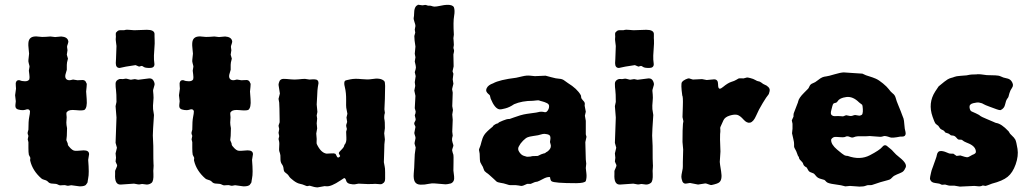

<svg xmlns="http://www.w3.org/2000/svg" viewBox="-20 -793 4443 825"><path d="M267.1 -514.6V-493.2Q267.1 -491.2 262.7 -478Q258.3 -464.8 262.2 -457Q269 -443.4 293.9 -451.2L313 -448.2L335 -449.2Q347.2 -449.2 351.1 -436Q354 -435.1 352.1 -419.4Q350.1 -403.8 350.1 -399.9Q350.1 -396 352.5 -367.2Q355.5 -330.1 342.8 -320.8Q334 -316.9 305.2 -319.8Q276.4 -322.8 269 -313Q264.2 -311 265.6 -299.3Q267.1 -288.1 266.1 -282.2Q265.1 -276.4 265.1 -266.6Q265.1 -256.8 268.1 -242.2Q268.1 -227.1 267.1 -209L265.1 -190.9L271 -176.8Q271 -168.9 275.9 -164.1Q291 -145 303.2 -145H312L339.8 -147Q362.8 -147 362.8 -130.4L358.9 -106Q363.8 -46.9 358.9 -26.9L356.9 -15.1Q356.9 -8.8 354.5 -6.3Q352.1 -3.9 350.6 -1Q346.2 7.8 322.3 7.8L286.1 2.9L274.9 4.9Q272 5.9 266.6 4.4Q261.7 2.9 258.8 2.4Q255.9 2 247.1 2.9Q238.3 3.9 235.4 2.9Q232.4 2 229.5 0.5Q222.7 -3.9 208 -3.9Q193.4 -3.9 187.5 -10.7Q181.6 -17.6 171.4 -20Q161.1 -22.9 158.2 -25.9Q120.1 -59.1 109.9 -102.1Q108.9 -105 109.9 -109.4Q110.8 -113.8 109.9 -116.2L104 -127.9Q102.1 -137.7 102.1 -157.2V-182.1L99.1 -194.3L102.1 -209Q97.7 -217.8 99.1 -225.1L102.1 -235.8Q102.1 -273.4 105.5 -289.6Q108.9 -305.7 108.9 -314.9Q105.5 -328.1 86.9 -320.8Q81.1 -318.8 68.4 -320.3Q55.7 -321.8 50.3 -326.7Q44.9 -331.5 46.4 -344.2Q47.9 -356.9 47.9 -357.9L44.9 -383.8L48.8 -412.1L47.9 -425.3Q46.9 -439 48.8 -439Q50.8 -450.2 64.9 -448.2Q73.7 -443.8 87.4 -443.8Q101.1 -443.8 106 -452.1Q107.9 -460 106 -473.1Q104 -486.8 104 -489.3L106.9 -506.8Q106.9 -509.8 104 -519.5Q101.1 -529.3 102.1 -535.2L105 -562.5Q105 -566.9 103.5 -577.6Q100.6 -599.6 102.5 -612.8Q106 -634.3 128.9 -636.2Q133.8 -637.2 144.5 -635.7Q161.1 -633.3 177.7 -634.8L196.8 -636.2L216.8 -633.8L243.2 -636.2Q269 -634.3 272.9 -618.2Q274.9 -613.3 271.5 -604.5Q268.1 -595.7 268.1 -591.8L270 -577.1L267.1 -558.1L272 -541L268.1 -524.9Q267.1 -520 267.1 -514.6Z M637.7 -324.2 641.6 -298.8Q636.7 -228 636.7 -210.9L638.7 -166Q638.7 -95.7 639.6 -88.9Q640.6 -82 639.6 -72.3Q638.7 -62.5 638.7 -59.1Q638.7 -56.2 639.2 -45.4Q640.6 -15.1 631.3 -7.3Q622.1 0 610.4 0L594.7 -2Q591.3 -2.9 587.4 -2Q583.5 -1 579.1 -0.5Q574.7 0 566.4 -2Q558.6 -3.9 555.7 -3.9L513.7 -1Q510.7 -1 499.5 0Q471.7 2 474.6 -44.9V-58.1Q474.6 -60.1 479.5 -70.3Q484.4 -80.6 482.9 -84.5Q481.4 -87.9 479.5 -91.8Q477.5 -95.7 476.6 -99.1L478.5 -115.2L476.6 -133.8L482.4 -158.2L476.6 -179.2L480.5 -288.1L476.6 -336.9L480.5 -355Q480.5 -391.6 478.5 -405.3Q476.6 -418.9 476.6 -433.6Q476.6 -448.2 494.1 -453.6Q495.6 -454.1 500.5 -453.6Q505.4 -453.1 507.3 -453.1L520.5 -455.1Q523.9 -455.1 530.8 -453.1Q537.6 -451.2 540.5 -450.7Q543.5 -450.2 549.8 -451.7Q556.2 -453.1 559.6 -453.1L573.7 -450.2Q575.7 -450.2 620.6 -456.1Q633.8 -457 639.6 -446.3Q645.5 -435.5 644 -428.2Q642.6 -420.9 640.1 -414.1Q637.7 -407.2 637.7 -403.3Q637.7 -399.4 639.2 -386.7Q640.6 -374 638.7 -356.4Q636.7 -338.9 637.7 -324.2ZM495.1 -663.1H509.8Q515.6 -663.1 519 -664.6Q522.5 -666 537.6 -664.6Q552.7 -663.1 556.6 -663.1L611.3 -665Q642.6 -665 644 -647.9Q644.5 -643.1 644 -636.7Q643.6 -630.4 644.5 -620.6Q645.5 -610.8 643.1 -580.6Q640.6 -550.3 641.6 -537.1L643.6 -517.1Q643.6 -501 623.5 -501Q603.5 -501 597.7 -505.4Q591.8 -509.8 588.4 -509.8L577.6 -506.8L562.5 -513.2L521.5 -506.8L494.1 -501Q477.5 -501 477.5 -522L478.5 -540L480.5 -595.2Q480.5 -598.6 478.5 -611.3Q476.6 -624 477.5 -628.9Q478.5 -633.8 477.5 -643.6Q476.6 -653.3 480.5 -654.8Q486.8 -663.1 495.1 -663.1Z M971.2 -514.6V-493.2Q971.2 -491.2 966.8 -478Q962.4 -464.8 966.3 -457Q973.1 -443.4 998 -451.2L1017.1 -448.2L1039.1 -449.2Q1051.3 -449.2 1055.2 -436Q1058.1 -435.1 1056.2 -419.4Q1054.2 -403.8 1054.2 -399.9Q1054.2 -396 1056.6 -367.2Q1059.6 -330.1 1046.9 -320.8Q1038.1 -316.9 1009.3 -319.8Q980.5 -322.8 973.1 -313Q968.3 -311 969.7 -299.3Q971.2 -288.1 970.2 -282.2Q969.2 -276.4 969.2 -266.6Q969.2 -256.8 972.2 -242.2Q972.2 -227.1 971.2 -209L969.2 -190.9L975.1 -176.8Q975.1 -168.9 980 -164.1Q995.1 -145 1007.3 -145H1016.1L1043.9 -147Q1066.9 -147 1066.9 -130.4L1063 -106Q1067.9 -46.9 1063 -26.9L1061 -15.1Q1061 -8.8 1058.6 -6.3Q1056.2 -3.9 1054.7 -1Q1050.3 7.8 1026.4 7.8L990.2 2.9L979 4.9Q976.1 5.9 970.7 4.4Q965.8 2.9 962.9 2.4Q960 2 951.2 2.9Q942.4 3.9 939.5 2.9Q936.5 2 933.6 0.5Q926.8 -3.9 912.1 -3.9Q897.5 -3.9 891.6 -10.7Q885.7 -17.6 875.5 -20Q865.2 -22.9 862.3 -25.9Q824.2 -59.1 814 -102.1Q813 -105 814 -109.4Q814.9 -113.8 814 -116.2L808.1 -127.9Q806.2 -137.7 806.2 -157.2V-182.1L803.2 -194.3L806.2 -209Q801.8 -217.8 803.2 -225.1L806.2 -235.8Q806.2 -273.4 809.6 -289.6Q813 -305.7 813 -314.9Q809.6 -328.1 791 -320.8Q785.2 -318.8 772.5 -320.3Q759.8 -321.8 754.4 -326.7Q749 -331.5 750.5 -344.2Q752 -356.9 752 -357.9L749 -383.8L752.9 -412.1L752 -425.3Q751 -439 752.9 -439Q754.9 -450.2 769 -448.2Q777.8 -443.8 791.5 -443.8Q805.2 -443.8 810.1 -452.1Q812 -460 810.1 -473.1Q808.1 -486.8 808.1 -489.3L811 -506.8Q811 -509.8 808.1 -519.5Q805.2 -529.3 806.2 -535.2L809.1 -562.5Q809.1 -566.9 807.6 -577.6Q804.7 -599.6 806.6 -612.8Q810.1 -634.3 833 -636.2Q837.9 -637.2 848.6 -635.7Q865.2 -633.3 881.8 -634.8L900.9 -636.2L920.9 -633.8L947.3 -636.2Q973.1 -634.3 977.1 -618.2Q979 -613.3 975.6 -604.5Q972.2 -595.7 972.2 -591.8L974.1 -577.1L971.2 -558.1L976.1 -541L972.2 -524.9Q971.2 -520 971.2 -514.6Z M1633.8 -193.8Q1630.9 -176.3 1630.9 -144L1629.4 -96.2L1632.8 -78.1Q1634.8 -71.3 1634.8 -52.7V-24.9Q1634.8 -9.3 1624.5 -4.9Q1621.6 0 1606.4 -2Q1591.3 -3.9 1580.6 -2.4Q1569.8 -1 1520.5 -3.9L1504.4 -1Q1496.6 0 1483.4 -2.9Q1470.2 -5.9 1467.3 -17.1Q1464.4 -27.8 1458.5 -27.8Q1457.5 -27.3 1442.9 -17.6Q1402.3 9.8 1382.3 7.3Q1377.9 6.8 1374.5 6.8L1344.7 12.2Q1332.5 12.2 1310.5 4.9L1299.8 6.8Q1297.4 6.8 1288.6 2.9Q1279.8 -1 1270 -2.9Q1256.3 -5.4 1241.2 -17.1Q1226.1 -28.3 1222.2 -35.2Q1217.8 -42 1215.8 -43.5Q1213.4 -44.9 1212.4 -46.4Q1211.4 -47.9 1205.6 -51.8Q1199.7 -55.7 1198.7 -65.9Q1197.8 -79.6 1190.9 -87.9Q1184.6 -96.7 1185.1 -112.3Q1185.5 -127.9 1183.1 -133.8Q1180.7 -140.1 1179.7 -144.5Q1178.7 -148.9 1179.7 -163.1Q1180.7 -177.2 1179.7 -183.1L1176.8 -195.8L1179.7 -208L1176.8 -222.2L1179.7 -238.8L1176.8 -252Q1176.8 -254.9 1179.7 -261.7Q1182.6 -268.6 1181.6 -272L1180.7 -326.7Q1180.7 -341.3 1179.7 -352.1L1176.8 -368.2L1182.6 -391.1L1176.8 -428.7Q1176.8 -435.1 1181.6 -445.8Q1187 -454.1 1198.7 -454.1Q1210.4 -454.1 1228 -452.1Q1245.6 -450.2 1263.2 -452.1Q1280.8 -454.1 1290.5 -454.1L1309.6 -451.2L1323.7 -452.1H1330.6Q1348.6 -452.1 1348.6 -436L1345.7 -418.9Q1343.8 -409.2 1342.8 -379.9L1340.8 -344.2L1343.8 -312L1340.8 -296.9L1342.8 -283.2L1340.8 -263.2L1342.8 -241.2L1338.9 -219.2L1340.8 -195.8Q1339.8 -176.8 1340.8 -174.8Q1358.9 -135.7 1383.8 -132.8Q1387.7 -132.8 1401.9 -133.8Q1416 -134.8 1419.4 -132.8Q1422.4 -132.8 1426.3 -123Q1430.2 -113.3 1436.5 -117.2Q1442.4 -121.1 1441.4 -123.5Q1440.4 -126 1437.5 -130.4Q1434.6 -134.8 1436.5 -137.7Q1438 -140.6 1448.7 -151.4Q1459.5 -162.1 1459.5 -169.9Q1469.7 -180.2 1468.3 -202.1Q1466.8 -224.1 1467.3 -227.1Q1467.8 -230 1469.2 -233.9Q1470.7 -238.3 1470.2 -240.2Q1469.7 -242.2 1468.3 -247.6Q1466.8 -252.9 1467.8 -256.8L1471.7 -269L1468.8 -288.1L1472.7 -304.2L1467.8 -330.1Q1466.8 -335.9 1467.3 -361.8Q1467.8 -394.5 1461.9 -418Q1455.6 -441.4 1463.9 -446.8Q1466.3 -448.2 1485.8 -452.1Q1505.4 -456.1 1532.7 -453.1Q1560.1 -450.2 1576.7 -453.1Q1615.7 -460 1630.9 -444.8Q1634.8 -440.9 1634.8 -423.8L1633.8 -368.2L1631.8 -323.2L1633.8 -308.1Q1630.9 -299.3 1630.9 -290Q1630.9 -280.8 1632.3 -277.3Q1633.8 -273.9 1633.8 -242.2L1630.9 -220.2Z M1759.3 -732.9Q1759.3 -765.1 1774.4 -771Q1774.4 -773.9 1785.2 -771.5Q1795.9 -769 1801.8 -771Q1807.1 -772.9 1812 -771Q1817.4 -769 1819.3 -768.6Q1821.3 -768.1 1825.7 -768.6Q1830.1 -769 1835 -767.1Q1839.8 -765.1 1846.7 -764.6Q1853.5 -764.2 1872.1 -768.1Q1890.1 -772 1897.5 -772Q1923.3 -773.9 1930.2 -762.2Q1935.5 -748.5 1931.2 -724.1Q1926.8 -699.7 1930.2 -644L1928.2 -628.9L1929.2 -617.7Q1930.2 -606 1930.2 -600.1L1928.2 -586.9Q1928.2 -585 1930.2 -580.1Q1932.1 -575.2 1930.2 -568.4Q1928.2 -561 1928.2 -559.1L1929.2 -507.8L1925.3 -490.2Q1923.3 -486.3 1928.2 -476.1L1925.3 -452.1L1928.2 -433.1L1923.3 -413.1Q1921.9 -409.2 1923.8 -403.3Q1925.3 -397.9 1925.3 -395L1923.3 -336.9L1926.3 -320.3L1923.3 -300.8L1925.3 -278.8L1923.3 -227.1L1925.3 -210Q1921.4 -197.8 1922.4 -190.4Q1923.3 -183.6 1928.2 -168.9Q1928.2 -165 1925.3 -157.7Q1922.4 -150.4 1922.9 -146.5Q1923.3 -142.6 1925.3 -136.7Q1927.2 -130.9 1928.2 -127.9Q1929.2 -125 1928.7 -94.2Q1928.2 -63.5 1928.2 -60.5Q1928.2 -57.6 1931.2 -35.2Q1934.1 -12.2 1917.5 -4.9Q1902.3 -1 1894.5 -1L1847.2 -4.9Q1838.4 -6.3 1821.3 -2.9Q1804.7 1 1787.1 0.5Q1769.5 0 1762.7 -11.7Q1755.9 -23.4 1757.8 -47.9Q1760.3 -73.2 1760.7 -97.2Q1761.2 -121.1 1762.2 -129.9L1766.1 -159.2L1761.2 -175.8Q1761.2 -180.7 1763.7 -190.4Q1766.1 -200.2 1765.1 -204.1Q1764.2 -208 1762.2 -213.4Q1760.3 -218.8 1760.3 -222.2L1765.1 -247.1Q1765.1 -250 1762.2 -254.9Q1757.8 -262.2 1761.7 -268.6Q1766.1 -274.9 1766.1 -280.8L1762.2 -297.9Q1766.1 -305.7 1766.1 -314L1762.2 -328.1L1765.1 -380.9L1760.3 -403.8L1764.2 -423.8L1762.2 -439.9L1766.1 -465.8L1762.2 -482.9Q1767.1 -497.6 1767.1 -503.4Q1767.1 -509.3 1762.2 -528.8L1765.1 -546.9L1762.2 -562L1765.1 -592.8Q1760.3 -622.1 1760.3 -638.2L1764.2 -652.8L1762.2 -666L1765.1 -681.2Q1765.1 -687 1760.7 -699.2Q1756.3 -711.4 1757.8 -717.8Q1759.3 -724.1 1759.3 -732.9Z M2320.8 -311Q2329.6 -309.1 2336.4 -323.2Q2339.4 -328.1 2339.4 -336.9Q2339.4 -345.7 2329.6 -350.1Q2319.8 -355 2309.6 -357.4Q2299.3 -359.9 2296.9 -361.3Q2294.4 -362.8 2283.2 -361.3Q2272 -359.9 2270 -359.9Q2223.1 -359.9 2189 -345.2Q2168.9 -331.5 2150.9 -327.1Q2133.3 -322.3 2126 -323.2Q2106 -326.2 2088.4 -369.1L2085 -382.8Q2083 -385.7 2078.1 -389.6Q2073.2 -393.6 2070.3 -399.4Q2067.4 -405.3 2071.3 -414.1Q2077.6 -427.7 2099.1 -435.1Q2126 -450.2 2198.2 -459Q2204.1 -460 2223.6 -464.8Q2243.2 -469.7 2258.8 -467.8Q2274.4 -465.8 2278.3 -465.8L2324.2 -467.8Q2326.2 -467.8 2348.1 -461.4Q2370.1 -455.1 2383.3 -454.6Q2396.5 -454.1 2406.7 -445.8Q2417 -438 2420.4 -436Q2459.5 -412.1 2475.1 -384.8Q2477.1 -381.8 2477.1 -375.5Q2477.5 -369.1 2484.4 -362.3Q2491.2 -355.5 2492.2 -351.6Q2493.2 -348.1 2492.7 -344.2Q2492.2 -340.3 2492.2 -338.9L2497.1 -313L2493.2 -295.9L2497.1 -273.9V-215.8L2500 -205.1L2495.1 -182.1L2497.1 -107.9L2499 -89.8L2497.1 -70.8Q2497.1 -68.8 2499.5 -49.8Q2502 -30.8 2497.1 -15.1Q2492.2 -6.3 2456.1 -5.9Q2361.3 -5.9 2350.1 -14.2Q2345.2 -17.1 2343.3 -32.2Q2330.6 -33.7 2313 -23.9Q2294.9 -14.2 2288.1 -12.2Q2278.8 -12.2 2260.3 -2.9Q2252.4 -2.9 2245.1 -2.9Q2225.6 6.8 2219.2 5.9L2207.5 3.9Q2196.3 2 2184.1 2.4Q2171.9 2.9 2167.5 2Q2163.1 1 2154.3 -2Q2144.5 -5.4 2131.3 -7.3Q2118.2 -9.3 2113.3 -13.2Q2108.4 -17.1 2102.5 -23.4Q2096.7 -29.3 2092.8 -32.2Q2089.8 -35.2 2083 -41Q2076.7 -46.9 2070.3 -50.8Q2064.5 -55.2 2062.5 -57.6Q2060.5 -60.1 2058.1 -66.9Q2056.2 -73.2 2054.7 -76.2Q2053.2 -79.1 2049.8 -84.5Q2046.4 -89.8 2043.9 -95.7Q2041.5 -101.6 2041 -132.8L2038.1 -148.9Q2038.1 -151.9 2041.5 -159.7Q2044.9 -167 2048.8 -183.6Q2052.7 -200.2 2060.5 -212.9Q2068.8 -226.1 2097.2 -249Q2099.6 -254.4 2107.9 -258.8Q2116.2 -263.2 2120.1 -263.2Q2121.6 -267.6 2141.1 -274.9Q2160.2 -282.2 2163.6 -281.7Q2167 -281.2 2170.9 -282.2Q2174.8 -283.2 2187.5 -288.1Q2200.2 -293 2215.3 -297.4Q2230.5 -301.8 2243.7 -303.7Q2257.8 -306.2 2271.5 -307.6Q2285.2 -309.1 2292 -311Q2298.8 -313 2305.7 -313Q2312.5 -313 2320.8 -311ZM2301.3 -214.4Q2296.9 -212.9 2292 -211.9Q2287.1 -210.9 2270.5 -208.5Q2253.9 -206.1 2247.1 -203.1Q2239.3 -200.2 2227.5 -188.5Q2215.8 -176.8 2209.5 -164.1Q2202.6 -152.3 2211.4 -139.6Q2219.7 -127 2230.5 -123.5Q2241.2 -120.1 2243.7 -119.6Q2246.1 -119.1 2249 -119.6Q2252 -120.1 2256.8 -120.1Q2261.7 -120.1 2266.1 -122.1Q2290 -123 2291 -123L2305.2 -129.9L2316.9 -133.8Q2321.3 -133.8 2324.2 -136.7Q2327.1 -139.6 2330.1 -140.6Q2333 -142.1 2334.5 -143.6Q2335.9 -145 2339.8 -148.9Q2343.8 -152.8 2346.2 -159.7Q2348.1 -167 2345.7 -173.8Q2343.3 -180.7 2343.3 -183.6Q2343.3 -186.5 2344.7 -193.4Q2346.2 -200.2 2344.2 -207Q2342.3 -213.9 2330.6 -216.3Q2318.8 -218.8 2312.5 -217.3Q2306.2 -215.8 2301.3 -214.4Z M2783.2 -324.2 2787.1 -298.8Q2782.2 -228 2782.2 -210.9L2784.2 -166Q2784.2 -95.7 2785.2 -88.9Q2786.1 -82 2785.2 -72.3Q2784.2 -62.5 2784.2 -59.1Q2784.2 -56.2 2784.7 -45.4Q2786.1 -15.1 2776.9 -7.3Q2767.6 0 2755.9 0L2740.2 -2Q2736.8 -2.9 2732.9 -2Q2729 -1 2724.6 -0.5Q2720.2 0 2711.9 -2Q2704.1 -3.9 2701.2 -3.9L2659.2 -1Q2656.2 -1 2645 0Q2617.2 2 2620.1 -44.9V-58.1Q2620.1 -60.1 2625 -70.3Q2629.9 -80.6 2628.4 -84.5Q2627 -87.9 2625 -91.8Q2623 -95.7 2622.1 -99.1L2624 -115.2L2622.1 -133.8L2627.9 -158.2L2622.1 -179.2L2626 -288.1L2622.1 -336.9L2626 -355Q2626 -391.6 2624 -405.3Q2622.1 -418.9 2622.1 -433.6Q2622.1 -448.2 2639.6 -453.6Q2641.1 -454.1 2646 -453.6Q2650.9 -453.1 2652.8 -453.1L2666 -455.1Q2669.4 -455.1 2676.3 -453.1Q2683.1 -451.2 2686 -450.7Q2689 -450.2 2695.3 -451.7Q2701.7 -453.1 2705.1 -453.1L2719.2 -450.2Q2721.2 -450.2 2766.1 -456.1Q2779.3 -457 2785.2 -446.3Q2791 -435.5 2789.6 -428.2Q2788.1 -420.9 2785.6 -414.1Q2783.2 -407.2 2783.2 -403.3Q2783.2 -399.4 2784.7 -386.7Q2786.1 -374 2784.2 -356.4Q2782.2 -338.9 2783.2 -324.2ZM2640.6 -663.1H2655.3Q2661.1 -663.1 2664.6 -664.6Q2668 -666 2683.1 -664.6Q2698.2 -663.1 2702.1 -663.1L2756.8 -665Q2788.1 -665 2789.6 -647.9Q2790 -643.1 2789.6 -636.7Q2789.1 -630.4 2790 -620.6Q2791 -610.8 2788.6 -580.6Q2786.1 -550.3 2787.1 -537.1L2789.1 -517.1Q2789.1 -501 2769 -501Q2749 -501 2743.2 -505.4Q2737.3 -509.8 2733.9 -509.8L2723.1 -506.8L2708 -513.2L2667 -506.8L2639.6 -501Q2623 -501 2623 -522L2624 -540L2626 -595.2Q2626 -598.6 2624 -611.3Q2622.1 -624 2623 -628.9Q2624 -633.8 2623 -643.6Q2622.1 -653.3 2626 -654.8Q2632.3 -663.1 2640.6 -663.1Z M2914.6 -114.3 2915.5 -150.9 2912.6 -183.1Q2912.6 -240.7 2914.6 -261.2L2916.5 -272L2912.6 -290Q2912.6 -295.9 2914.1 -336.9Q2915.5 -377.9 2911.6 -382.8Q2904.8 -432.1 2910.2 -439.9Q2915.5 -447.3 2926.3 -452.1Q2937 -457 2941.4 -456.1Q2945.8 -455.1 2950.7 -453.1Q2955.6 -451.2 2957.5 -451.2L2996.6 -453.1L3016.6 -449.2L3048.3 -452.1Q3065.4 -452.1 3065.4 -431.6Q3065.4 -411.1 3072.8 -412.1Q3077.1 -411.1 3086.9 -419.4Q3106.9 -436 3121.6 -440.9Q3136.2 -445.3 3143.1 -449.7Q3150.4 -454.1 3153.3 -455.6Q3156.2 -457 3164.6 -456.5Q3172.4 -456.1 3174.8 -456.1L3189.5 -460Q3190.4 -460.9 3204.1 -457.5Q3217.8 -454.1 3225.6 -449.2Q3233.4 -444.3 3238.3 -443.8Q3243.2 -442.9 3244.1 -442.4Q3245.6 -441.9 3247.6 -440.4Q3249.5 -439 3251.5 -438Q3253.4 -437 3254.9 -435.5Q3256.8 -434.1 3258.8 -432.6Q3264.2 -429.2 3268.6 -427.7Q3273.4 -426.3 3275.4 -423.8Q3289.6 -415 3287.1 -401.9Q3284.7 -388.7 3279.8 -383.8Q3274.9 -378.9 3257.3 -350.1Q3239.7 -321.3 3229 -295.9Q3217.8 -270 3203.6 -266.1Q3189.5 -262.7 3174.8 -279.3Q3160.2 -295.9 3148.4 -299.3Q3136.7 -302.7 3115.7 -296.4Q3094.7 -290 3088.4 -275.9Q3076.2 -250 3075.2 -246.6Q3074.2 -243.2 3075.2 -235.4Q3075.7 -227.5 3074.2 -216.8Q3072.8 -207 3075.7 -142.1L3072.8 -97.2Q3072.8 -91.3 3078.6 -56.2Q3084.5 -21 3070.8 -9.8Q3064.9 -3.9 3037.6 2Q3034.2 2.9 3024.4 -1Q3014.6 -4.9 3010.7 -4.9L2979.5 0L2944.8 -6.8Q2940.9 -6.8 2929.7 -4.4Q2918.5 -2 2912.6 -12.2Q2907.7 -25.4 2907.7 -33.2Q2907.7 -41 2911.1 -56.2Q2914.6 -71.3 2914.1 -78.6Q2913.6 -85.9 2914.1 -96.7Q2914.6 -107.4 2914.6 -114.3Z M3382.3 -275.9 3389.6 -292V-299.3Q3389.6 -303.7 3390.6 -306.2L3406.7 -348.1Q3408.7 -352.1 3409.7 -357.4Q3412.6 -372.1 3434.6 -394L3452.6 -412.1Q3454.6 -414.1 3458.5 -422.9Q3462.4 -431.6 3472.2 -435.1Q3482.4 -438.5 3494.1 -448.2Q3506.3 -458 3513.7 -460.9Q3521 -463.9 3530.3 -464.8Q3539.6 -465.8 3565.4 -473.6Q3591.3 -481.4 3605.5 -481.9L3648.4 -479Q3684.6 -477.1 3685.5 -476.6Q3701.7 -468.3 3715.8 -464.8Q3729 -460.9 3742.7 -455.1Q3756.3 -449.2 3773.9 -434.6Q3791.5 -419.9 3797.9 -411.1Q3807.6 -397.9 3816.4 -391.1Q3825.2 -384.8 3828.6 -372.6Q3831.5 -360.4 3840.3 -339.8Q3849.1 -319.3 3850.6 -314.5Q3851.6 -310.1 3855.5 -301.3Q3859.4 -292.5 3862.3 -283.7Q3864.7 -275.4 3865.7 -259.8Q3866.7 -244.1 3867.7 -240.2Q3868.7 -236.8 3869.1 -233.9Q3869.6 -231 3870.6 -227.1Q3871.6 -223.1 3871.6 -220.2Q3871.6 -206.1 3856.9 -206.1H3848.6Q3814.5 -199.2 3805.2 -202.6Q3784.2 -210.4 3776.9 -208Q3769 -205.1 3762.7 -205.1L3722.7 -208Q3719.2 -209 3710.4 -208Q3701.7 -207 3682.1 -207.5Q3662.6 -208 3656.7 -206.1L3644.5 -202.1Q3639.2 -201.2 3630.4 -205.1Q3621.6 -209 3614.3 -206.1Q3609.4 -202.1 3590.8 -203.6Q3572.3 -205.1 3566.9 -204.6Q3561.5 -204.1 3556.2 -199.7Q3550.8 -195.3 3551.3 -190.9Q3551.3 -171.9 3576.7 -150.4Q3602.1 -128.9 3608.4 -126Q3614.3 -123 3622.6 -123Q3675.8 -104 3717.8 -126Q3759.8 -147.9 3771 -161.6Q3782.2 -175.8 3794.9 -162.6Q3797.9 -159.7 3805.2 -154.3Q3812.5 -148.9 3819.3 -140.6Q3828.1 -129.9 3845.7 -116.2Q3882.3 -87.4 3869.6 -69.8Q3864.3 -57.6 3856 -53.2Q3847.7 -48.8 3834 -43.5Q3820.3 -38.1 3814 -30.8Q3807.6 -23.9 3803.7 -22Q3799.8 -20 3780.8 -15.1Q3761.7 -10.3 3747.1 -4.9Q3732.4 0.5 3726.1 2Q3719.2 2.9 3713.4 2.4Q3707 2 3699.2 5.4Q3691.4 8.8 3672.9 8.8L3632.3 5.9L3612.3 7.8Q3597.7 2.9 3566.9 -1Q3536.1 -4.9 3530.3 -12.2Q3524.4 -19 3522 -20Q3519.5 -21 3506.8 -24.4Q3494.1 -27.8 3487.8 -35.2Q3481.4 -43 3479 -45.4Q3477.1 -47.9 3468.3 -50.8Q3459.5 -53.7 3456.5 -56.6Q3453.6 -59.6 3451.2 -64.5Q3448.7 -69.8 3446.3 -73.2Q3433.6 -79.6 3431.6 -87.4Q3429.7 -95.2 3421.4 -102.5Q3412.6 -109.9 3412.6 -119.1Q3408.7 -120.6 3405.3 -132.8Q3401.4 -144.5 3397 -151.4Q3392.6 -158.2 3392.1 -163.1Q3391.6 -168 3392.1 -173.8Q3392.6 -179.7 3388.7 -196.3Q3384.8 -212.9 3383.3 -220.2L3385.3 -240.2V-261.2Q3382.3 -272.9 3382.3 -275.9ZM3687.5 -313.5V-324.2Q3686.5 -340.8 3684.6 -342.8Q3682.6 -344.7 3678.2 -347.7Q3673.8 -350.6 3671.4 -353Q3644.5 -379.9 3616.2 -376Q3587.9 -372.1 3580.1 -358.9Q3576.2 -352.5 3570.3 -351.1Q3564.5 -350.1 3561.5 -348.1Q3558.6 -345.7 3556.2 -335.9Q3554.2 -326.2 3552.2 -320.3Q3547.4 -304.2 3553.2 -298.8Q3559.6 -293 3569.8 -293.9Q3579.6 -294.9 3590.3 -293.9Q3601.1 -293 3602.5 -293L3615.7 -297.9L3631.3 -294.9Q3636.2 -293.5 3643.6 -295.9Q3650.4 -298.8 3654.8 -298.8L3672.4 -295.9Q3685.1 -297.9 3686 -304.7Q3687.5 -311 3687.5 -313.5Z M4068.4 4.9Q4058.6 4.9 4055.2 3.9L4041 0L4027.3 1L4016.1 -3.9Q4013.2 -4.9 3997.6 -6.8Q3981.9 -8.8 3977.5 -20Q3974.6 -24.4 3977.1 -35.2Q3979.5 -45.9 3980.5 -50.8Q3981.4 -55.7 3982.9 -60.5Q3984.4 -65.4 3985.8 -68.8Q3987.3 -73.2 3989.3 -78.1Q3991.2 -83 3992.7 -87.9Q3994.1 -92.8 3999.5 -106.9Q4004.9 -121.1 4005.4 -126.5Q4006.3 -131.8 4007.3 -133.3Q4008.3 -134.8 4009.8 -137.7Q4018.1 -152.3 4058.1 -133.8Q4061 -132.8 4066.9 -132.8H4076.2L4090.3 -123L4106.4 -125Q4129.9 -117.2 4135.3 -117.2Q4140.6 -117.2 4148.4 -122.1Q4156.2 -127 4157.7 -127.4Q4173.3 -132.8 4173.3 -140.1Q4173.3 -162.6 4144 -175.8Q4140.1 -177.7 4132.3 -180.7Q4120.6 -185.5 4116.7 -189.5Q4113.3 -192.9 4108.9 -192.9H4103.5L4097.2 -193.8Q4094.2 -195.8 4088.4 -202.6Q4082.5 -209.5 4074.7 -210.4Q4067.4 -210.9 4065.4 -211.9Q4063.5 -212.9 4060.5 -215.8Q4057.1 -219.2 4049.3 -221.2Q4042 -222.7 4040 -225.6Q4038.6 -229 4036.6 -230.5Q4033.2 -233.4 4026.9 -235.8Q4020.5 -238.3 4017.1 -244.6Q4013.2 -251 4011.7 -252.4Q4010.3 -253.9 4005.9 -256.8Q4001.5 -259.8 3998.5 -263.7Q3995.6 -267.6 3987.3 -291Q3966.3 -350.1 3998.5 -399.9Q4011.7 -419.9 4013.2 -421.9Q4043.5 -447.3 4052.2 -452.1Q4061 -457 4067.9 -458.5Q4074.7 -460 4081.5 -462.9Q4087.9 -465.8 4108.4 -467.3Q4128.4 -468.8 4133.3 -469.2Q4138.2 -470.2 4146 -471.7Q4153.8 -473.1 4165 -473.1Q4176.3 -473.1 4181.6 -474.1Q4187 -475.1 4220.2 -470.2L4256.8 -469.2Q4271.5 -468.8 4279.8 -464.8Q4291 -459 4305.2 -456.5Q4319.3 -454.1 4326.2 -444.3Q4337.4 -428.2 4329.1 -416.5Q4320.8 -404.8 4317.4 -392.6Q4314.5 -379.9 4313 -376.5Q4311.5 -373 4308.1 -369.1Q4302.2 -360.8 4298.8 -344.2Q4295.4 -327.1 4279.3 -319.8Q4273.9 -319.3 4263.2 -323.2Q4252.4 -327.1 4232.4 -334.5Q4212.4 -341.8 4207 -345.2Q4202.1 -348.1 4199.7 -349.1Q4196.8 -350.1 4188 -352.1Q4179.2 -354 4161.6 -349.6Q4144 -345.2 4146 -331.1Q4147.9 -316.9 4155.3 -314Q4163.1 -311 4172.9 -306.2L4185.5 -299.8Q4186.5 -298.8 4188.5 -297.9Q4190.4 -296.9 4192.9 -294.4Q4195.3 -292 4219.7 -281.7Q4243.7 -272 4250.5 -268.6Q4257.3 -265.1 4260.7 -264.6Q4283.2 -261.2 4312.5 -230Q4315.9 -226.6 4316.9 -223.6Q4318.4 -220.2 4320.3 -218.3L4327.6 -210.9Q4337.9 -201.7 4342.8 -192.9Q4347.2 -183.6 4352.1 -153.3Q4356.9 -123 4344.2 -86.9Q4331.5 -50.8 4309.6 -33.2Q4288.1 -15.6 4242.2 -3.9Q4239.3 -2.9 4229.5 1Q4219.7 4.9 4214.4 5.9L4203.1 3.9Q4195.3 7.8 4187.5 7.8L4166.5 5.9Q4105.5 8.8 4104.5 8.8L4081.5 4.9Z"/></svg>

Font: AntiqueNobleBold
Style: Bold
Weight: 700
Version: Version 001.000